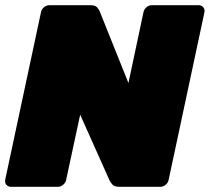

<svg xmlns="http://www.w3.org/2000/svg" viewBox="-23 -720 809 740"><path d="M19 0Q8 0 1.5 -8Q-5 -16 -3 -27L135 -673Q137 -684 146.5 -692Q156 -700 167 -700H325Q345 -700 352 -691Q359 -682 361 -677L472 -400L530 -673Q532 -684 541.5 -692Q551 -700 562 -700H743Q754 -700 760.5 -692Q767 -684 765 -673L627 -27Q625 -16 615.5 -8Q606 0 595 0H437Q417 0 409.5 -9.5Q402 -19 400 -23L286 -278L232 -27Q230 -16 220.5 -8Q211 0 200 0Z"/></svg>

Font: Rubik Light Black
Style: Italic
Weight: 900
Italic angle: -12°
Version: Version 2.104